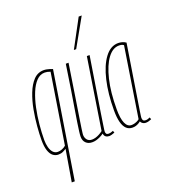

<svg xmlns="http://www.w3.org/2000/svg" viewBox="-174 -915 1107 1251"><g transform="rotate(-20 380.0 -290.0)"><path d="M244 -526 127 210H106L143 -10Q133 -3 119.5 3.5Q106 10 87 10Q67 10 50.5 -2.5Q34 -15 24.5 -43Q15 -71 15 -116Q15 -156 19.5 -210.5Q24 -265 34.5 -322Q45 -379 64.5 -429Q84 -479 113 -509.5Q142 -540 184 -540Q194 -540 204 -538Q214 -536 224 -533Q234 -530 244 -526ZM223 -515Q213 -519 203 -521Q193 -523 185 -523Q152 -523 127 -497Q102 -471 84 -427Q66 -383 54.5 -329Q43 -275 37.5 -218Q32 -161 32 -110Q32 -84 38 -60.5Q44 -37 57 -22.5Q70 -8 90 -8Q104 -8 119.5 -14Q135 -20 146 -30Z M322 10Q295 10 278.5 -6Q262 -22 262 -50Q262 -63 265 -86Q268 -109 273.5 -146Q279 -183 288 -236.5Q297 -290 308.5 -362.5Q320 -435 334 -530H353Q332 -394 318.5 -307Q305 -220 297 -170.5Q289 -121 286 -98Q283 -75 282 -67.5Q281 -60 281 -56Q281 -36 292.5 -21.5Q304 -7 326 -7Q338 -7 350.5 -10.5Q363 -14 376.5 -21Q390 -28 403 -38L480 -530H499Q477 -389 462 -297.5Q447 -206 439 -152.5Q431 -99 427 -73.5Q423 -48 422 -39Q421 -30 421 -27Q421 -19 425 -12.5Q429 -6 442 -6Q447 -6 455.5 -8Q464 -10 473 -14L478 0Q469 4 457.5 7Q446 10 440 10Q426 10 416 3Q406 -4 404 -20Q390 -10 376 -3.5Q362 3 349 6.5Q336 10 322 10ZM414 -596 518 -790H539L430 -596Z M693 10Q685 10 678 7Q671 4 666 -1Q661 -6 659 -12Q652 -6 643 -1Q634 4 624 7Q614 10 601 10Q576 10 559 -6Q542 -22 533.5 -54.5Q525 -87 525 -135Q525 -252 546.5 -343.5Q568 -435 607.5 -487.5Q647 -540 700 -540Q707 -540 714 -539Q721 -538 728 -536Q735 -534 741 -531Q747 -528 753 -524Q731 -387 717 -297.5Q703 -208 694.5 -155Q686 -102 682 -76Q678 -50 677 -41Q676 -32 676 -30Q676 -18 681 -12Q686 -6 697 -6Q705 -6 712 -8Q719 -10 728 -14L733 0Q724 4 714 7Q704 10 693 10ZM656 -28 732 -514Q725 -519 717.5 -521Q710 -523 699 -523Q656 -523 621 -476Q586 -429 565 -342.5Q544 -256 544 -137Q544 -73 558.5 -40.5Q573 -8 600 -8Q610 -8 620 -10.5Q630 -13 639.5 -17.5Q649 -22 656 -28Z"/></g></svg>

Font: Georama
Style: Italic
Weight: 400
Width: 2
Italic angle: -9°
Designer: Jean-Baptiste Levee
Foundry: Production Type
Version: Version 1.000